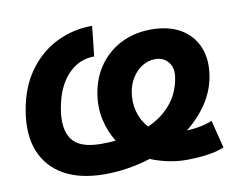

<svg xmlns="http://www.w3.org/2000/svg" viewBox="-80 -848 1220 968"><g transform="rotate(-10 530.0 -363.5)"><path d="M798.8 10.7Q753.4 10.7 707 1Q660.6 -8.8 617.2 -26.4Q562 -8.8 502.4 0.7Q442.9 10.3 382.3 10.3Q259.3 10.3 176.5 -35.2Q93.8 -80.6 58.6 -166.5Q23.4 -252.4 43.9 -374.5Q63 -490.7 121.3 -572Q179.7 -653.3 264.6 -695.6Q349.6 -737.8 448.2 -737.8L431.6 -584Q353 -584 295.9 -523.7Q238.8 -463.4 220.2 -352.1Q203.1 -250.5 241.7 -197Q280.3 -143.6 389.6 -143.6Q428.7 -143.6 464.8 -147Q432.6 -197.8 418 -261.7Q403.3 -325.7 415 -396.5Q428.7 -479 473.1 -540Q517.6 -601.1 585.4 -634.5Q653.3 -668 737.3 -668Q826.7 -668 887.2 -632.6Q947.8 -597.2 974.4 -533.4Q1001 -469.7 986.8 -384.8Q974.6 -312 932.6 -248.5Q890.6 -185.1 827.1 -135.3Q856.9 -136.2 889.6 -141.8Q922.4 -147.5 958 -161.1L993.7 -19Q962.9 -5.9 926.5 0.5Q890.1 6.8 856.2 8.8Q822.3 10.7 798.8 10.7ZM638.2 -188.5Q711.9 -221.2 757.3 -276.4Q802.7 -331.5 814.9 -407.2Q823.2 -455.6 799.1 -486.3Q774.9 -517.1 731 -517.1Q696.8 -517.1 666.3 -498.5Q635.7 -480 614.7 -447.5Q593.8 -415 586.9 -374.5Q578.1 -322.3 591.6 -273.2Q605 -224.1 638.2 -188.5Z"/></g></svg>

Font: Inter Display Extra Bold
Style: Italic
Weight: 800
Italic angle: -9.39999°
Designer: Rasmus Andersson
Foundry: rsms
Version: Version 4.000;git-4fc901f